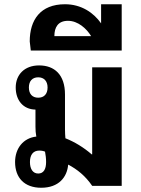

<svg xmlns="http://www.w3.org/2000/svg" viewBox="-20 -875 662 904"><path d="M414 0H553V-558H414V-148H412C374 -181 331 -207 288 -224C287 -236 286 -250 286 -266V-430C286 -524 236 -567 164 -567C95 -567 54 -523 54 -463C54 -404 88 -360 147 -359V-279C147 -262 148 -247 151 -232C89 -225 51 -176 51 -112C51 -38 95 9 174 9C257 9 296 -41 301 -100C343 -78 382 -47 414 0ZM160 -415C132 -415 116 -433 116 -463C116 -493 132 -511 160 -511C187 -511 204 -493 204 -463C204 -432 187 -415 160 -415ZM160 -58C135 -58 121 -79 121 -112C121 -146 136 -166 165 -166C176 -166 185 -164 192 -161C195 -145 197 -130 197 -112C197 -78 185 -58 160 -58Z M125 -637H553V-855H456V-765C421 -815 363 -855 286 -855C170 -855 120 -781 120 -680ZM236 -705C236 -746 253 -777 300 -777C347 -777 387 -741 409 -705Z"/></svg>

Font: Noto Sans Thai Looped SemiCondensed
Style: Bold
Weight: 700
Width: 4
Designer: Sasikarn Vongin, Ben Mitchell
Foundry: The Fontpad Ltd
Version: Version 1.001